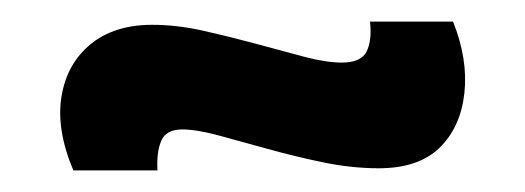

<svg xmlns="http://www.w3.org/2000/svg" viewBox="-20 -398 487 178"><path d="M331 -242Q306 -242 279.5 -247.5Q253 -253 228 -260Q203 -267 182.5 -272.5Q162 -278 149 -278Q134 -278 129.5 -267.5Q125 -257 126 -240H48Q32 -278 37 -308.5Q42 -339 64 -357Q86 -375 121 -375Q144 -375 168.5 -369.5Q193 -364 217 -357.5Q241 -351 261.5 -345.5Q282 -340 297 -340Q315 -340 320 -350.5Q325 -361 323 -378H400Q414 -343 410.5 -311.5Q407 -280 387.5 -261Q368 -242 331 -242Z"/></svg>

Font: Bricolage Grotesque SemiCondensed SemiBold
Style: Regular
Weight: 600
Width: 4
Designer: Mathieu Triay
Foundry: Atelier Triay
Version: Version 1.001;gftools[0.9.33.dev8+g029e19f]